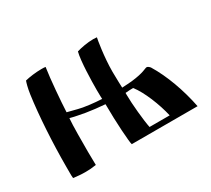

<svg xmlns="http://www.w3.org/2000/svg" viewBox="-95 -603 845 768"><g transform="rotate(-30 328.0 -218.5)"><path d="M415 -440C410 -440 405 -441 399 -441C371 -441 341 -435 321 -429C311 -392 309 -299 309 -258C309 -232 310 -216 310 -216C310 -216 265 -218 226 -225C199 -230 171 -239 160 -241C162 -288 170 -388 178 -440C172 -441 166 -441 159 -441C133 -441 103 -437 83 -432C80 -424 74 -404 70 -376C57 -284 50 -161 50 -54V-26C50 -16 50 -8 51 0C69 2 85 4 105 4C124 4 138 3 156 0C156 -11 155 -48 155 -62C155 -103 155 -184 158 -215C176 -210 203 -205 225 -201C256 -196 276 -194 311 -191C311 -108 318 -10 322 0H626C610 -81 580 -165 542 -227C539 -231 532 -237 528 -237C518 -237 509 -225 447 -218C439 -217 418 -216 402 -215C402 -215 400 -258 400 -289C400 -358 413 -432 415 -440ZM511 -24H418C411 -57 403 -140 403 -181V-190C414 -191 430 -192 439 -192C469 -154 498 -81 511 -24Z"/></g></svg>

Font: Ponomar Unicode
Style: Regular
Weight: 400
Version: 1.3